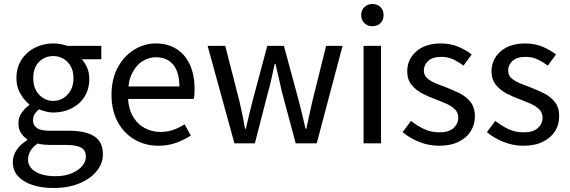

<svg xmlns="http://www.w3.org/2000/svg" viewBox="-20 -716 2845 959"><path d="M246 223Q187 223 141 207.5Q95 192 69.5 163.5Q44 135 44 93Q44 61 63 33Q82 5 116 -16V-20Q97 -33 84.5 -52.5Q72 -72 72 -100Q72 -131 89.5 -154.5Q107 -178 126 -191V-195Q102 -214 82 -248Q62 -282 62 -325Q62 -379 87.5 -418Q113 -457 155 -478Q197 -499 246 -499Q267 -499 284.5 -495.5Q302 -492 316 -487H486V-420H388Q404 -404 415 -378.5Q426 -353 426 -323Q426 -270 402 -232.5Q378 -195 337 -174.5Q296 -154 246 -154Q229 -154 210.5 -158.5Q192 -163 175 -170Q162 -160 153.5 -147Q145 -134 145 -114Q145 -92 163 -77.5Q181 -63 229 -63H323Q408 -63 451 -35Q494 -7 494 54Q494 100 463.5 138Q433 176 377.5 199.5Q322 223 246 223ZM258 164Q304 164 337.5 150Q371 136 390 114Q409 92 409 67Q409 34 384.5 21Q360 8 313 8H231Q217 8 200.5 6.5Q184 5 168 1Q142 19 131 39.5Q120 60 120 80Q120 119 157 141.5Q194 164 258 164ZM246 -212Q274 -212 296.5 -226Q319 -240 333 -265Q347 -290 347 -325Q347 -360 333.5 -384.5Q320 -409 297 -422.5Q274 -436 246 -436Q204 -436 175 -407Q146 -378 146 -325Q146 -290 159.5 -265Q173 -240 196 -226Q219 -212 246 -212Z M771 12Q706 12 653 -18.5Q600 -49 568.5 -106Q537 -163 537 -243Q537 -322 568.5 -379.5Q600 -437 650.5 -468Q701 -499 757 -499Q819 -499 863 -470.5Q907 -442 929.5 -390.5Q952 -339 952 -270Q952 -257 951 -244Q950 -231 948 -222H605L604 -284H876Q876 -355 845.5 -392.5Q815 -430 758 -430Q724 -430 692 -410.5Q660 -391 639.5 -349.5Q619 -308 619 -243Q619 -180 641.5 -139Q664 -98 701 -77.5Q738 -57 782 -57Q817 -57 846 -67.5Q875 -78 902 -95L933 -39Q901 -18 860.5 -3Q820 12 771 12Z M1151 0 1017 -487H1105L1176 -210Q1184 -175 1191 -141.5Q1198 -108 1204 -73H1208Q1216 -108 1224 -141.5Q1232 -175 1241 -210L1315 -487H1398L1473 -210Q1482 -175 1490 -141.5Q1498 -108 1506 -73H1510Q1518 -108 1525 -141.5Q1532 -175 1540 -210L1609 -487H1691L1562 0H1457L1388 -257Q1380 -292 1372.5 -326Q1365 -360 1356 -397H1352Q1344 -360 1336.5 -325.5Q1329 -291 1319 -256L1253 0Z M1796 0V-487H1883V0ZM1840 -585Q1816 -585 1800 -600.5Q1784 -616 1784 -641Q1784 -665 1800 -680.5Q1816 -696 1840 -696Q1865 -696 1880.5 -680.5Q1896 -665 1896 -641Q1896 -616 1880.5 -600.5Q1865 -585 1840 -585Z M2173 12Q2121 12 2073 -7.5Q2025 -27 1991 -56L2033 -112Q2065 -87 2099 -71Q2133 -55 2175 -55Q2222 -55 2245.5 -76.5Q2269 -98 2269 -128Q2269 -153 2252.5 -169.5Q2236 -186 2210.5 -197.5Q2185 -209 2158 -219Q2124 -231 2091 -248Q2058 -265 2036 -292Q2014 -319 2014 -360Q2014 -419 2059 -459Q2104 -499 2183 -499Q2230 -499 2269 -482.5Q2308 -466 2336 -444L2295 -388Q2270 -407 2243.5 -419.5Q2217 -432 2185 -432Q2140 -432 2118.5 -411.5Q2097 -391 2097 -364Q2097 -341 2112.5 -326.5Q2128 -312 2152.5 -301.5Q2177 -291 2205 -281Q2239 -268 2273 -251.5Q2307 -235 2329.5 -207.5Q2352 -180 2352 -134Q2352 -94 2331.5 -61Q2311 -28 2271 -8Q2231 12 2173 12Z M2594 12Q2542 12 2494 -7.5Q2446 -27 2412 -56L2454 -112Q2486 -87 2520 -71Q2554 -55 2596 -55Q2643 -55 2666.5 -76.5Q2690 -98 2690 -128Q2690 -153 2673.5 -169.5Q2657 -186 2631.5 -197.5Q2606 -209 2579 -219Q2545 -231 2512 -248Q2479 -265 2457 -292Q2435 -319 2435 -360Q2435 -419 2480 -459Q2525 -499 2604 -499Q2651 -499 2690 -482.5Q2729 -466 2757 -444L2716 -388Q2691 -407 2664.5 -419.5Q2638 -432 2606 -432Q2561 -432 2539.5 -411.5Q2518 -391 2518 -364Q2518 -341 2533.5 -326.5Q2549 -312 2573.5 -301.5Q2598 -291 2626 -281Q2660 -268 2694 -251.5Q2728 -235 2750.5 -207.5Q2773 -180 2773 -134Q2773 -94 2752.5 -61Q2732 -28 2692 -8Q2652 12 2594 12Z"/></svg>

Font: Assistant Medium
Style: Regular
Weight: 500
Designer: Hebrew By Ben Nathan, Latin by Paul Hunt
Version: Version 3.000